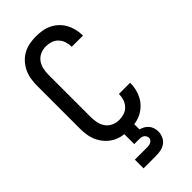

<svg xmlns="http://www.w3.org/2000/svg" viewBox="-296 -807 1091 1091"><g transform="rotate(-45 250.0 -261.5)"><path d="M247 8Q221 8 194.5 3Q168 -2 144.5 -15Q121 -28 103 -48Q85 -68 73.5 -92.5Q62 -117 58 -143.5Q54 -170 54 -196V-539Q54 -565 58 -591.5Q62 -618 73.5 -642.5Q85 -667 103 -687Q121 -707 144.5 -720Q168 -733 194.5 -738Q221 -743 247 -743Q272 -743 297 -739Q322 -735 344.5 -724Q367 -713 385.5 -695.5Q404 -678 416 -656Q428 -634 434 -609.5Q440 -585 440 -560V-557H350V-558Q350 -579 343.5 -599Q337 -619 322.5 -634.5Q308 -650 288 -656.5Q268 -663 247 -663Q224 -663 202.5 -653.5Q181 -644 167.5 -625.5Q154 -607 149 -584.5Q144 -562 144 -539V-196Q144 -173 149 -150.5Q154 -128 167.5 -109.5Q181 -91 202.5 -81.5Q224 -72 247 -72Q268 -72 288 -78.5Q308 -85 322.5 -100.5Q337 -116 343.5 -136Q350 -156 350 -177V-178H440V-175Q440 -150 434 -125.5Q428 -101 416 -79Q404 -57 385.5 -39.5Q367 -22 344.5 -11Q322 0 297 4Q272 8 247 8ZM150 220V150H250Q258 150 265.5 148.5Q273 147 279.5 143.5Q286 140 290.5 133.5Q295 127 295 120Q295 112 291 104.5Q287 97 280.5 92.5Q274 88 266 86.5Q258 85 250 85H210V-72H290V47Q304 51 317 58Q330 65 339.5 76.5Q349 88 353.5 102.5Q358 117 358 132Q358 151 349.5 170Q341 189 325 200.5Q309 212 289.5 216Q270 220 250 220Z"/></g></svg>

Font: Iosevka Term Medium
Style: Regular
Weight: 500
Monospace: yes
Designer: Belleve Invis
Foundry: Belleve Invis
Version: Version 26.3.1